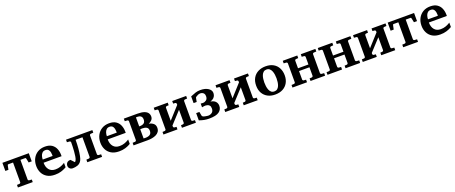

<svg xmlns="http://www.w3.org/2000/svg" viewBox="130 -1888 7797 3288"><g transform="rotate(-20 4028.0 -244.0)"><path d="M493.2 -487.8V-339.8H437L422.4 -411.1Q420.4 -422.4 417 -426.3Q413.6 -430.2 403.3 -430.2H102.1Q91.8 -430.2 88.6 -426.3Q85.4 -422.4 83 -411.1L68.4 -339.8H12.2V-487.8ZM319.8 -438V-73.2Q319.8 -64 326.2 -57.4Q332.5 -50.8 341.8 -49.8L387.7 -46.9V0H117.7V-46.9L163.6 -49.8Q172.9 -50.8 179.2 -57.4Q185.5 -64 185.5 -73.2V-438Z M792.5 12.2Q707.5 12.2 650.9 -21.5Q594.2 -55.2 565.9 -111.8Q537.6 -168.5 537.6 -237.8Q537.6 -313.5 568.8 -372.8Q600.1 -432.1 656.7 -466.1Q713.4 -500 789.6 -500Q868.2 -500 915 -467.3Q961.9 -434.6 982.7 -382.3Q1003.4 -330.1 1003.4 -272Q1003.4 -266.1 1003.4 -260Q1003.4 -253.9 1003.4 -248H675.3Q675.3 -166.5 715.6 -118.7Q755.9 -70.8 829.6 -70.8Q879.9 -70.8 919.2 -85Q958.5 -99.1 981 -113Q1003.4 -127 1003.4 -127V-46.9Q1003.4 -46.9 977.1 -32Q950.7 -17.1 903.3 -2.4Q856 12.2 792.5 12.2ZM680.2 -304.2H860.4V-326.2Q860.4 -374 841.6 -407.5Q822.8 -440.9 778.3 -440.9Q741.7 -440.9 720.2 -419.9Q698.7 -398.9 689.5 -367.4Q680.2 -335.9 680.2 -304.2Z M1651.4 0H1382.3V-46.9L1428.2 -49.8Q1437 -50.8 1443.6 -57.4Q1450.2 -64 1450.2 -73.2V-430.2H1325.2Q1325.2 -347.2 1318.6 -272.7Q1312 -198.2 1300.8 -143.6Q1289.6 -88.9 1275.4 -64.9Q1247.1 -17.1 1202.4 -2.4Q1157.7 12.2 1114.3 12.2Q1080.6 12.2 1059.8 -8.8Q1039.1 -29.8 1039.1 -59.1Q1039.1 -74.7 1046.1 -92.8Q1053.2 -110.8 1071.5 -124Q1089.8 -137.2 1124 -137.2L1182.1 -75.2Q1189 -75.2 1196 -85.9Q1203.1 -96.7 1206.1 -103Q1216.8 -125.5 1223.4 -166.7Q1230 -208 1233.4 -255.6Q1236.8 -303.2 1238 -346.2Q1239.3 -389.2 1239.3 -415Q1239.3 -423.8 1232.7 -430.7Q1226.1 -437.5 1217.3 -438L1171.4 -440.9V-487.8H1651.4V-440.9L1605 -438Q1596.2 -437.5 1589.6 -430.7Q1583 -423.8 1583 -415V-73.2Q1583 -64 1589.6 -57.4Q1596.2 -50.8 1605 -49.8L1651.4 -46.9Z M1961.4 12.2Q1876.5 12.2 1819.8 -21.5Q1763.2 -55.2 1734.9 -111.8Q1706.5 -168.5 1706.5 -237.8Q1706.5 -313.5 1737.8 -372.8Q1769 -432.1 1825.7 -466.1Q1882.3 -500 1958.5 -500Q2037.1 -500 2084 -467.3Q2130.9 -434.6 2151.6 -382.3Q2172.4 -330.1 2172.4 -272Q2172.4 -266.1 2172.4 -260Q2172.4 -253.9 2172.4 -248H1844.2Q1844.2 -166.5 1884.5 -118.7Q1924.8 -70.8 1998.5 -70.8Q2048.8 -70.8 2088.1 -85Q2127.4 -99.1 2149.9 -113Q2172.4 -127 2172.4 -127V-46.9Q2172.4 -46.9 2146 -32Q2119.6 -17.1 2072.3 -2.4Q2024.9 12.2 1961.4 12.2ZM1849.1 -304.2H2029.3V-326.2Q2029.3 -374 2010.5 -407.5Q1991.7 -440.9 1947.3 -440.9Q1910.6 -440.9 1889.2 -419.9Q1867.7 -398.9 1858.4 -367.4Q1849.1 -335.9 1849.1 -304.2Z M2710.9 -146Q2710.9 -103 2690.7 -74.5Q2670.4 -45.9 2636.7 -29.8Q2603 -13.7 2562.7 -6.8Q2522.5 0 2481.9 0H2225.1V-46.9L2271 -49.8Q2280.3 -50.8 2286.6 -57.4Q2293 -64 2293 -73.2V-415Q2293 -423.8 2286.6 -430.7Q2280.3 -437.5 2271 -438L2225.1 -440.9V-487.8H2473.1Q2549.3 -487.8 2594.5 -471.7Q2639.6 -455.6 2659.4 -427.5Q2679.2 -399.4 2679.2 -363.8Q2679.2 -323.7 2653.8 -297.9Q2628.4 -272 2596.2 -259.8Q2645.5 -251 2678.2 -223.6Q2710.9 -196.3 2710.9 -146ZM2540 -358.9Q2540 -398.9 2517.3 -418Q2494.6 -437 2462.9 -437Q2460 -437 2445.8 -437Q2431.6 -437 2427.2 -437V-272.9Q2434.6 -272.9 2443.8 -273.2Q2453.1 -273.4 2459 -273.9Q2503.4 -279.3 2521.7 -300.5Q2540 -321.8 2540 -358.9ZM2573.2 -140.1Q2573.2 -186 2543.5 -204.1Q2513.7 -222.2 2470.2 -222.2Q2459.5 -222.2 2448.2 -221.7Q2437 -221.2 2427.2 -220.2V-53.2Q2432.6 -53.2 2444.8 -52.5Q2457 -51.8 2461.9 -51.8Q2513.2 -51.8 2543.2 -72Q2573.2 -92.3 2573.2 -140.1Z M3361.3 0H3106.9V-46.9L3143.1 -49.8Q3152.3 -50.8 3158.7 -57.4Q3165 -64 3165 -73.2V-307.1L2967.3 -91.8V-73.2Q2967.3 -64 2973.6 -57.4Q2980 -50.8 2989.3 -49.8L3025.4 -46.9V0H2770V-46.9L2811 -49.8Q2820.3 -50.8 2826.7 -57.4Q2833 -64 2833 -73.2V-415Q2833 -423.8 2826.7 -430.7Q2820.3 -437.5 2811 -438L2770 -440.9V-487.8H3025.4V-440.9L2989.3 -438Q2980 -437.5 2973.6 -430.7Q2967.3 -423.8 2967.3 -415V-178.2L3165 -397V-415Q3165 -423.8 3158.7 -430.7Q3152.3 -437.5 3143.1 -438L3106.9 -440.9V-487.8H3361.3V-440.9L3320.3 -438Q3311 -437.5 3304.7 -430.7Q3298.3 -423.8 3298.3 -415V-73.2Q3298.3 -64 3304.7 -57.4Q3311 -50.8 3320.3 -49.8L3361.3 -46.9Z M3600.1 12.2Q3553.7 12.2 3513.7 4.6Q3473.6 -2.9 3421.4 -21V-152.8H3480L3493.2 -83Q3495.6 -70.8 3503.2 -65.9Q3510.7 -61 3517.1 -57.1Q3525.9 -53.2 3544.4 -49.3Q3563 -45.4 3580.3 -43.2Q3597.7 -41 3602.1 -41Q3642.1 -41 3672.1 -64Q3702.1 -86.9 3702.1 -137.2Q3702.1 -175.3 3685.1 -192.9Q3668 -210.4 3647 -215.3Q3626 -220.2 3614.3 -220.2Q3604.5 -220.2 3589.1 -218.3Q3573.7 -216.3 3562 -214.1Q3550.3 -211.9 3550.3 -211.9V-279.8Q3571.3 -278.3 3579.8 -277.6Q3588.4 -276.9 3591.3 -276.9Q3623.5 -276.9 3651.9 -298.3Q3680.2 -319.8 3680.2 -367.2Q3680.2 -400.4 3666.5 -417.5Q3652.8 -434.6 3634.5 -440.7Q3616.2 -446.8 3602.1 -446.8Q3580.6 -446.8 3558.6 -437.3Q3536.6 -427.7 3523.9 -418Q3520.5 -415 3514.9 -410.2Q3509.3 -405.3 3509.3 -403.8Q3509.3 -403.8 3506.1 -386.7Q3502.9 -369.6 3499.5 -351.3Q3496.1 -333 3495.1 -329.1H3439V-451.2Q3493.2 -474.1 3533 -487.1Q3572.8 -500 3620.1 -500Q3709.5 -500 3763.4 -464.6Q3817.4 -429.2 3817.4 -377Q3817.4 -356.9 3810.1 -333.7Q3802.7 -310.5 3781.5 -289.6Q3760.3 -268.6 3718.3 -254.9Q3778.3 -246.1 3807.9 -214.4Q3837.4 -182.6 3837.4 -136.2Q3837.4 -69.3 3783 -28.6Q3728.5 12.2 3600.1 12.2Z M4487.3 0H4232.9V-46.9L4269 -49.8Q4278.3 -50.8 4284.7 -57.4Q4291 -64 4291 -73.2V-307.1L4093.3 -91.8V-73.2Q4093.3 -64 4099.6 -57.4Q4106 -50.8 4115.2 -49.8L4151.4 -46.9V0H3896V-46.9L3937 -49.8Q3946.3 -50.8 3952.6 -57.4Q3959 -64 3959 -73.2V-415Q3959 -423.8 3952.6 -430.7Q3946.3 -437.5 3937 -438L3896 -440.9V-487.8H4151.4V-440.9L4115.2 -438Q4106 -437.5 4099.6 -430.7Q4093.3 -423.8 4093.3 -415V-178.2L4291 -397V-415Q4291 -423.8 4284.7 -430.7Q4278.3 -437.5 4269 -438L4232.9 -440.9V-487.8H4487.3V-440.9L4446.3 -438Q4437 -437.5 4430.7 -430.7Q4424.3 -423.8 4424.3 -415V-73.2Q4424.3 -64 4430.7 -57.4Q4437 -50.8 4446.3 -49.8L4487.3 -46.9Z M5068.4 -241.2Q5068.4 -166.5 5036.9 -109.4Q5005.4 -52.2 4946.3 -20Q4887.2 12.2 4804.2 12.2Q4728.5 12.2 4670.4 -18.6Q4612.3 -49.3 4579.8 -106.2Q4547.4 -163.1 4547.4 -242.2Q4547.4 -324.2 4581.1 -381.8Q4614.7 -439.5 4674.3 -469.7Q4733.9 -500 4811 -500Q4893.6 -500 4950.9 -467Q5008.3 -434.1 5038.3 -375.7Q5068.4 -317.4 5068.4 -241.2ZM4918.9 -242.2Q4918.9 -273.9 4914.3 -308.8Q4909.7 -343.8 4897.5 -374.3Q4885.3 -404.8 4863.5 -423.8Q4841.8 -442.9 4807.1 -442.9Q4773.4 -442.9 4752 -424.6Q4730.5 -406.2 4718.5 -376.7Q4706.5 -347.2 4701.9 -312.7Q4697.3 -278.3 4697.3 -246.1Q4697.3 -213.9 4701.7 -178.7Q4706.1 -143.6 4717.8 -112.8Q4729.5 -82 4751.5 -63Q4773.4 -43.9 4808.1 -43.9Q4842.3 -43.9 4864 -62Q4885.7 -80.1 4897.7 -109.6Q4909.7 -139.2 4914.3 -173.8Q4918.9 -208.5 4918.9 -242.2Z M5715.8 0H5450.2V-46.9L5491.2 -49.8Q5500 -50.8 5506.6 -57.4Q5513.2 -64 5513.2 -73.2V-227.1H5323.2V-73.2Q5323.2 -64 5329.6 -57.4Q5335.9 -50.8 5345.2 -49.8L5386.2 -46.9V0H5121.1V-46.9L5167 -49.8Q5176.3 -50.8 5182.6 -57.4Q5189 -64 5189 -73.2V-415Q5189 -423.8 5182.6 -430.7Q5176.3 -437.5 5167 -438L5121.1 -440.9V-487.8H5386.2V-440.9L5345.2 -438Q5335.9 -437.5 5329.6 -430.7Q5323.2 -423.8 5323.2 -415V-277.8H5513.2V-415Q5513.2 -423.8 5506.6 -430.7Q5500 -437.5 5491.2 -438L5450.2 -440.9V-487.8H5715.8V-440.9L5669.4 -438Q5660.6 -437.5 5654.1 -430.7Q5647.5 -423.8 5647.5 -415V-73.2Q5647.5 -64 5654.1 -57.4Q5660.6 -50.8 5669.4 -49.8L5715.8 -46.9Z M6354 0H6088.4V-46.9L6129.4 -49.8Q6138.2 -50.8 6144.8 -57.4Q6151.4 -64 6151.4 -73.2V-227.1H5961.4V-73.2Q5961.4 -64 5967.8 -57.4Q5974.1 -50.8 5983.4 -49.8L6024.4 -46.9V0H5759.3V-46.9L5805.2 -49.8Q5814.5 -50.8 5820.8 -57.4Q5827.1 -64 5827.1 -73.2V-415Q5827.1 -423.8 5820.8 -430.7Q5814.5 -437.5 5805.2 -438L5759.3 -440.9V-487.8H6024.4V-440.9L5983.4 -438Q5974.1 -437.5 5967.8 -430.7Q5961.4 -423.8 5961.4 -415V-277.8H6151.4V-415Q6151.4 -423.8 6144.8 -430.7Q6138.2 -437.5 6129.4 -438L6088.4 -440.9V-487.8H6354V-440.9L6307.6 -438Q6298.8 -437.5 6292.2 -430.7Q6285.6 -423.8 6285.6 -415V-73.2Q6285.6 -64 6292.2 -57.4Q6298.8 -50.8 6307.6 -49.8L6354 -46.9Z M6993.7 0H6739.3V-46.9L6775.4 -49.8Q6784.7 -50.8 6791 -57.4Q6797.4 -64 6797.4 -73.2V-307.1L6599.6 -91.8V-73.2Q6599.6 -64 6606 -57.4Q6612.3 -50.8 6621.6 -49.8L6657.7 -46.9V0H6402.3V-46.9L6443.4 -49.8Q6452.6 -50.8 6459 -57.4Q6465.3 -64 6465.3 -73.2V-415Q6465.3 -423.8 6459 -430.7Q6452.6 -437.5 6443.4 -438L6402.3 -440.9V-487.8H6657.7V-440.9L6621.6 -438Q6612.3 -437.5 6606 -430.7Q6599.6 -423.8 6599.6 -415V-178.2L6797.4 -397V-415Q6797.4 -423.8 6791 -430.7Q6784.7 -437.5 6775.4 -438L6739.3 -440.9V-487.8H6993.7V-440.9L6952.6 -438Q6943.4 -437.5 6937 -430.7Q6930.7 -423.8 6930.7 -415V-73.2Q6930.7 -64 6937 -57.4Q6943.4 -50.8 6952.6 -49.8L6993.7 -46.9Z M7514.6 -487.8V-339.8H7458.5L7443.8 -411.1Q7441.9 -422.4 7438.5 -426.3Q7435.1 -430.2 7424.8 -430.2H7123.5Q7113.3 -430.2 7110.1 -426.3Q7106.9 -422.4 7104.5 -411.1L7089.8 -339.8H7033.7V-487.8ZM7341.3 -438V-73.2Q7341.3 -64 7347.7 -57.4Q7354 -50.8 7363.3 -49.8L7409.2 -46.9V0H7139.2V-46.9L7185.1 -49.8Q7194.3 -50.8 7200.7 -57.4Q7207 -64 7207 -73.2V-438Z M7814 12.2Q7729 12.2 7672.4 -21.5Q7615.7 -55.2 7587.4 -111.8Q7559.1 -168.5 7559.1 -237.8Q7559.1 -313.5 7590.3 -372.8Q7621.6 -432.1 7678.2 -466.1Q7734.9 -500 7811 -500Q7889.6 -500 7936.5 -467.3Q7983.4 -434.6 8004.2 -382.3Q8024.9 -330.1 8024.9 -272Q8024.9 -266.1 8024.9 -260Q8024.9 -253.9 8024.9 -248H7696.8Q7696.8 -166.5 7737.1 -118.7Q7777.3 -70.8 7851.1 -70.8Q7901.4 -70.8 7940.7 -85Q7980 -99.1 8002.4 -113Q8024.9 -127 8024.9 -127V-46.9Q8024.9 -46.9 7998.5 -32Q7972.2 -17.1 7924.8 -2.4Q7877.4 12.2 7814 12.2ZM7701.7 -304.2H7881.8V-326.2Q7881.8 -374 7863 -407.5Q7844.2 -440.9 7799.8 -440.9Q7763.2 -440.9 7741.7 -419.9Q7720.2 -398.9 7710.9 -367.4Q7701.7 -335.9 7701.7 -304.2Z"/></g></svg>

Font: Charis
Style: Bold
Weight: 700
Designer: Walt Agee, Miriam Martin, Annie Olsen, Victor Gaultney, Lorna Priest, Alan Ward, Bob Hallissy, Martin Hosken, Sharon Cor
Foundry: SIL Global
Version: Version 7.000